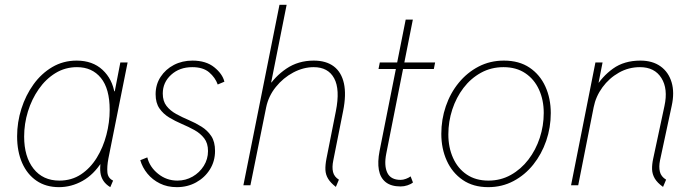

<svg xmlns="http://www.w3.org/2000/svg" viewBox="-20 -772 2887 800"><path d="M225.6 7.8Q171.4 7.8 132.3 -18.8Q93.3 -45.4 72.3 -93Q51.3 -140.6 51.3 -204.1Q51.3 -262.7 69.1 -318.8Q86.9 -375 119.6 -420.4Q152.3 -465.8 198 -492.7Q243.7 -519.5 299.3 -519.5Q365.7 -519.5 407.2 -481Q448.7 -442.4 458 -380.9L442.4 -391.6H472.7L456.1 -380.9L481.4 -511.7H511.7L431.6 -111.3Q425.3 -77.6 427.5 -53.7Q429.7 -29.8 451.2 -19.5L439.5 7.8Q420.9 -3.4 410.9 -18.6Q400.9 -33.7 398.4 -52.7Q396 -71.8 399.4 -94.7L400.4 -86.9H394.5L404.3 -97.7Q370.6 -44.4 324 -18.3Q277.3 7.8 225.6 7.8ZM227.5 -19.5Q278.3 -19.5 317.4 -45.4Q356.4 -71.3 383.1 -114.5Q409.7 -157.7 423.3 -210Q437 -262.2 437 -314.5Q437 -402.3 400.4 -447.3Q363.8 -492.2 300.8 -492.2Q251.5 -492.2 210.9 -467.3Q170.4 -442.4 141.4 -400.6Q112.3 -358.9 96.4 -307.6Q80.6 -256.3 80.6 -203.1Q80.6 -119.1 119.6 -69.3Q158.7 -19.5 227.5 -19.5Z M716.8 7.8Q677.2 7.8 646.2 -7.6Q615.2 -22.9 594.2 -48.6Q573.2 -74.2 564.5 -104.5L593.8 -116.2Q603.5 -76.2 638.7 -47.9Q673.8 -19.5 719.2 -19.5Q753.4 -19.5 782.5 -36.1Q811.5 -52.7 829.1 -80.8Q846.7 -108.9 846.7 -142.6Q846.7 -175.3 830.8 -195.8Q814.9 -216.3 790.3 -230Q765.6 -243.7 737.5 -255.6Q709.5 -267.6 684.8 -282.5Q660.2 -297.4 644.3 -320.3Q628.4 -343.3 628.4 -379.4Q628.4 -419.9 649.2 -451.7Q669.9 -483.4 704.6 -501.5Q739.3 -519.5 781.7 -519.5Q838.4 -519.5 872.8 -491.7Q907.2 -463.9 915 -431.6L887.2 -419.9Q877 -448.7 851.6 -470.5Q826.2 -492.2 781.2 -492.2Q728 -492.2 693.1 -460.4Q658.2 -428.7 658.2 -382.3Q658.2 -350.6 673.8 -330.6Q689.5 -310.5 714.4 -296.9Q739.3 -283.2 767.1 -271.5Q794.9 -259.8 819.8 -244.1Q844.7 -228.5 860.4 -204.8Q876 -181.2 876 -143.1Q876 -100.1 854.5 -65.9Q833 -31.7 797.1 -12Q761.2 7.8 716.8 7.8Z M1379.4 6.8Q1357.4 -10.3 1347.2 -27.1Q1336.9 -43.9 1335.9 -64Q1335 -84 1340.3 -111.3L1379.4 -308.6Q1397.5 -399.4 1372.3 -445.8Q1347.2 -492.2 1287.1 -492.2Q1244.1 -492.2 1202.1 -470Q1160.2 -447.8 1129.4 -409.7Q1098.6 -371.6 1088.9 -324.2L1023.4 0H994.1L1144.5 -752H1174.3L1109.9 -428.7H1122.6L1094.7 -404.3Q1124 -452.6 1173.3 -486.1Q1222.7 -519.5 1287.1 -519.5Q1338.9 -519.5 1370.8 -495.4Q1402.8 -471.2 1413.1 -424.3Q1423.3 -377.4 1409.7 -309.6L1368.7 -103.5Q1362.8 -75.2 1367.7 -55.2Q1372.6 -35.2 1392.1 -23.4Z M1649.4 4.9Q1609.4 4.9 1586.9 -13.2Q1564.5 -31.2 1558.6 -64.2Q1552.7 -97.2 1561.5 -142.6L1670.4 -690.4H1700.2L1589.4 -131.8Q1579.6 -82 1593.8 -52.2Q1607.9 -22.5 1649.4 -22.5Q1659.7 -22.5 1671.4 -26.9Q1683.1 -31.2 1690.9 -37.1L1700.7 -11.7Q1691.9 -4.4 1677.7 0.2Q1663.6 4.9 1649.4 4.9ZM1557.1 -484.4 1562.5 -511.7H1793L1787.6 -484.4Z M2014.2 7.8Q1951.7 7.8 1908 -22.2Q1864.3 -52.2 1841.6 -102.5Q1818.8 -152.8 1818.8 -214.4Q1818.8 -274.4 1837.6 -329.3Q1856.4 -384.3 1891.4 -427Q1926.3 -469.7 1974.1 -494.6Q2022 -519.5 2079.6 -519.5Q2143.1 -519.5 2186.5 -490.2Q2230 -460.9 2252.4 -411.4Q2274.9 -361.8 2274.9 -300.8Q2274.9 -240.7 2255.9 -185.3Q2236.8 -129.9 2202.1 -86.4Q2167.5 -43 2119.6 -17.6Q2071.8 7.8 2014.2 7.8ZM2015.1 -19.5Q2066.4 -19.5 2108.6 -43.2Q2150.9 -66.9 2181.6 -106.9Q2212.4 -147 2229 -197.5Q2245.6 -248 2245.6 -301.3Q2245.6 -355.5 2225.8 -398.7Q2206.1 -441.9 2168.7 -467Q2131.3 -492.2 2078.1 -492.2Q2026.4 -492.2 1983.9 -468.8Q1941.4 -445.3 1911.1 -405.5Q1880.9 -365.7 1864.5 -315.7Q1848.1 -265.6 1848.1 -211.9Q1848.1 -157.7 1867.7 -114Q1887.2 -70.3 1924.6 -44.9Q1961.9 -19.5 2015.1 -19.5Z M2742.7 6.8Q2718.8 -10.3 2708.3 -28.1Q2697.8 -45.9 2697 -66.2Q2696.3 -86.4 2701.7 -111.3L2748.5 -330.1Q2764.2 -401.9 2735.8 -447Q2707.5 -492.2 2646.5 -492.2Q2599.1 -492.2 2558.6 -469.2Q2518.1 -446.3 2490.2 -408.2Q2462.4 -370.1 2453.6 -325.2L2389.2 0H2359.4L2460.9 -511.7H2490.7L2474.1 -427.7H2488.3L2460 -404.3Q2487.8 -452.6 2534.2 -486.1Q2580.6 -519.5 2648.4 -519.5Q2698.7 -519.5 2732.2 -495.6Q2765.6 -471.7 2778.3 -429.2Q2791 -386.7 2778.8 -331.1L2730 -103.5Q2724.6 -77.1 2729.5 -56.6Q2734.4 -36.1 2755.4 -23.4Z"/></svg>

Font: Reddit Sans ExtraLight
Style: Italic
Weight: 250
Italic angle: -11.25°
Designer: Stephen Hutchings
Version: Version 1.013